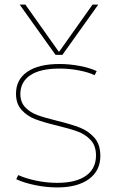

<svg xmlns="http://www.w3.org/2000/svg" viewBox="-20 -810 509 840"><path d="M51 -26 60 -44Q93 -29 139 -19.5Q185 -10 230 -10Q312 -10 356 -41Q400 -72 400 -130Q400 -172 377 -197Q354 -222 320 -234.5Q286 -247 228 -261Q170 -275 134.5 -288.5Q99 -302 74.5 -329Q50 -356 50 -400Q50 -462 99.5 -496Q149 -530 240 -530Q285 -530 329 -521.5Q373 -513 403 -499L394 -481Q367 -494 325.5 -502Q284 -510 240 -510Q157 -510 113.5 -481.5Q70 -453 69 -400Q69 -363 90.5 -340.5Q112 -318 143.5 -306.5Q175 -295 232 -281Q293 -266 330 -251.5Q367 -237 393 -207.5Q419 -178 419 -128Q419 -63 369 -26.5Q319 10 230 10Q183 10 134 0Q85 -10 51 -26ZM91 -790 237 -584H239L385 -790H410L253 -570H223L66 -790Z"/></svg>

Font: Enso Thin
Style: Regular
Weight: 100
Designer: Coji Morishita
Foundry: UNDERFOREST DESIGN
Version: Version 1.000